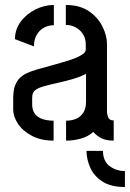

<svg xmlns="http://www.w3.org/2000/svg" viewBox="-20 -565 521 770"><path d="M481 185Q424 185 390 162.5Q356 140 341.5 106.5Q327 73 327 40H393Q393 81 419.5 101Q446 121 481 121ZM195 -1Q145 -1 108.5 -20Q72 -39 52.5 -68Q33 -97 33 -127V-175Q33 -189 36 -206Q39 -223 49.5 -240Q60 -257 84 -270Q100 -278 129 -286.5Q158 -295 191.5 -304Q225 -313 255 -322.5Q285 -332 304.5 -343Q324 -354 324 -366V-386Q324 -411 312.5 -428.5Q301 -446 283 -455.5Q265 -465 244 -465V-545Q300 -545 336.5 -520Q373 -495 391 -458.5Q409 -422 409 -389V-115Q409 -109 413.5 -95.5Q418 -82 436 -82V-1Q405 -1 386 -11Q367 -21 354 -36Q335 -18 305.5 -9.5Q276 -1 245 -1V-81Q267 -81 285 -88.5Q303 -96 314 -113Q325 -130 325 -156V-269Q305 -258 275 -249Q245 -240 213 -233Q181 -226 156 -219Q131 -212 121 -203Q109 -195 109 -172V-146Q109 -123 120 -108.5Q131 -94 150.5 -87.5Q170 -81 195 -81ZM116 -379 40 -408Q40 -447 63 -478Q86 -509 122 -527Q158 -545 196 -545V-464Q175 -464 156.5 -454Q138 -444 127 -425Q116 -406 116 -379Z"/></svg>

Font: Stick No Bills Medium
Style: Regular
Weight: 500
Version: Version 2.000